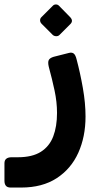

<svg xmlns="http://www.w3.org/2000/svg" viewBox="-68 -591 440 862"><path d="M-20 251Q-35 251 -41.5 243Q-48 235 -48 221V142Q-48 128 -39.5 121.5Q-31 115 -16 115H12Q77 115 115.5 90.5Q154 66 171 21.5Q188 -23 188 -84Q188 -133 177 -184.5Q166 -236 151 -291Q146 -312 151 -321.5Q156 -331 173 -336L240 -353Q254 -357 262.5 -351Q271 -345 276 -324Q292 -264 304 -196Q316 -128 316 -68Q316 23 283.5 95Q251 167 186.5 209Q122 251 27 251ZM199 -434Q193 -428 183.5 -428.5Q174 -429 168 -435L119 -484Q112 -491 112 -500Q112 -509 119 -515L168 -564Q174 -571 183 -571Q192 -571 198 -564L246 -515Q263 -498 248 -483Z"/></svg>

Font: Rubik SemiBold
Style: Regular
Weight: 600
Designer: Hubert and Fischer
Foundry: Hubert and Fischer
Version: Version 2.300;gftools[0.9.30]